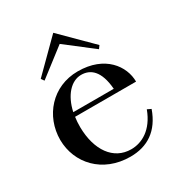

<svg xmlns="http://www.w3.org/2000/svg" viewBox="-181 -878 946 1014"><g transform="rotate(-30 292.0 -370.5)"><path d="M320 15C424 15 502 -35 542 -148L519 -159C480 -54 408 -17 343 -17C235 -17 169 -112 167 -252C167 -274 168 -295 171 -314H543C543 -408 468 -515 303 -515C147 -515 42 -392 42 -247C43 -105 150 15 320 15ZM472 -578 293 -756 114 -578 127 -560 293 -688 459 -560ZM175 -340C195 -432 248 -490 309 -490C365 -490 413 -454 422 -340Z"/></g></svg>

Font: Sprat Medium
Style: Regular
Weight: 500
Designer: Ethan Nakache
Foundry: Collletttivo
Version: Version 2.000;Glyphs 3.2 (3217)